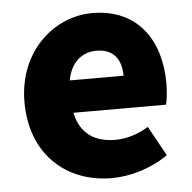

<svg xmlns="http://www.w3.org/2000/svg" viewBox="-47 -630 689 690"><g transform="rotate(-5 298.0 -284.5)"><path d="M330 14C396 14 474 -9 533 -51L474 -158C433 -134 395 -122 354 -122C282 -122 228 -154 212 -232H546C550 -246 554 -277 554 -309C554 -464 474 -583 310 -583C173 -583 40 -469 40 -285C40 -96 166 14 330 14ZM209 -349C221 -416 264 -447 313 -447C378 -447 403 -405 403 -349Z"/></g></svg>

Font: Source Han Sans HK Heavy
Style: Regular
Weight: 900
Designer: Ryoko NISHIZUKA 西塚涼子 (kana, bopomofo & ideographs); Paul D. Hunt (Latin, Greek & Cyrillic); Sandoll Communications 산돌커뮤니
Foundry: Adobe
Version: Version 2.000;hotconv 1.0.107;makeotfexe 2.5.65593